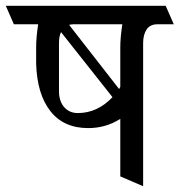

<svg xmlns="http://www.w3.org/2000/svg" viewBox="-50 -590 621 664"><path d="M494 -506Q469 -506 457 -488Q445 -470 445 -441V54L366 20V-179Q316 -147 255 -147Q170 -147 124 -206Q78 -265 75 -370V-426Q75 -461 82 -506H-2L-30 -570H523L551 -506ZM373 -506H203Q197 -506 189 -504L362 -282L366 -290V-426Q366 -460 373 -506ZM339 -254 161 -479Q154 -464 154 -441V-275Q154 -240 172 -219.5Q190 -199 219 -199Q287 -199 339 -254Z"/></svg>

Font: Sumana
Style: Regular
Weight: 400
Designer: Cyreal, Alexei Vanyashin (Devanagari), Olga Karpushina (Latin)
Foundry: Cyreal
Version: Version 1.015;PS 001.015;hotconv 1.0.70;makeotf.lib2.5.58329